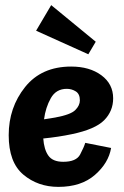

<svg xmlns="http://www.w3.org/2000/svg" viewBox="-20 -720 484 750"><path d="M325 -508 121 -600 180 -700 354 -557ZM227 -88Q278 -88 293 -116.5Q308 -145 313 -162L414 -142Q404 -83 350.5 -36.5Q297 10 208 10Q128 10 71 -38Q14 -86 14 -192Q14 -300 78 -380Q142 -460 258 -460Q330 -460 376 -426Q422 -392 422 -336Q422 -286 387 -250.5Q352 -215 261 -196Q209 -185 149 -179Q152 -136 169 -112Q186 -88 227 -88ZM196 -261Q256 -272 274 -290Q292 -308 292 -328Q292 -353 276 -363Q260 -373 241 -373Q199 -373 178.5 -336.5Q158 -300 152 -254Q164 -256 175 -257.5Q186 -259 196 -261Z"/></svg>

Font: Zilla Slab
Style: Bold Italic
Weight: 700
Italic angle: -6°
Designer: Typotheque.com
Foundry: Typotheque type foundry
Version: Version 1.1; 2017; ttfautohint (v1.6)